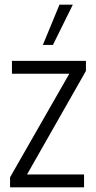

<svg xmlns="http://www.w3.org/2000/svg" viewBox="-20 -800 410 820"><path d="M23 0V-43L288 -506L301 -485H31V-540H347V-497L83 -33L70 -55H339V0ZM163 -608 234 -780H291L206 -608Z"/></svg>

Font: Mohave Light
Style: Regular
Weight: 300
Designer: Gumpita Rahayu
Foundry: Tokotype
Version: Version 2.003